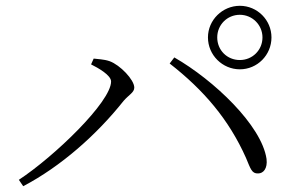

<svg xmlns="http://www.w3.org/2000/svg" viewBox="-20 -733 1040 662"><path d="M697 -604C697 -543 747 -494 807 -494C867 -494 916 -543 916 -604C916 -664 867 -713 807 -713C747 -713 697 -664 697 -604ZM729 -604C729 -647 763 -682 807 -682C850 -682 885 -647 885 -604C885 -560 850 -526 807 -526C763 -526 729 -560 729 -604ZM294 -511C318 -499 363 -474 363 -452C363 -382 168 -194 45 -113L60 -91C190 -159 314 -269 406 -385C424 -406 443 -414 443 -431C443 -458 394 -509 358 -522C338 -529 316 -529 303 -531ZM870 -135C888 -135 903 -152 899 -185C882 -301 717 -457 581 -535L565 -514C683 -422 769 -321 828 -189C844 -151 848 -134 870 -135Z"/></svg>

Font: Noto Serif CJK SC Light
Style: Regular
Weight: 300
Designer: Ryoko NISHIZUKA 西塚涼子 (kana & ideographs); Frank Grießhammer (Latin, Greek & Cyrillic); Wenlong ZHANG 张文龙 (bopomofo); San
Foundry: Adobe
Version: Version 2.001;hotconv 1.1.0;makeotfexe 2.6.0